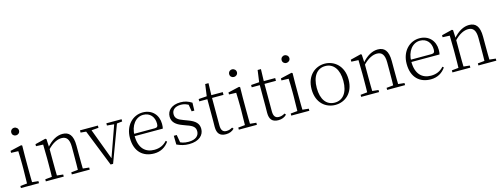

<svg xmlns="http://www.w3.org/2000/svg" viewBox="-17 -1576 6298 2412"><g transform="rotate(-15 3132.0 -370.0)"><path d="M45 0H280V-27L175 -38H156L45 -27ZM133 0H200C198 -48 197 -159 197 -226V-377L199 -511L187 -519L40 -485V-459L133 -456C135 -405 137 -349 137 -281V-226C137 -159 135 -48 133 0ZM158 -655C185 -655 209 -675 209 -704C209 -733 185 -754 158 -754C130 -754 108 -733 108 -704C108 -675 130 -655 158 -655Z M369 0H602V-27L499 -38H479L369 -27ZM456 0H523C521 -48 520 -159 520 -226V-393L514 -511L501 -519L364 -485V-459L456 -455C458 -405 459 -350 459 -281V-226C459 -159 458 -48 456 0ZM707 0H940V-27L837 -38H816L707 -27ZM794 0H860C858 -48 857 -157 857 -226V-335C857 -471 808 -522 723 -522C654 -522 579 -485 507 -398H499L509 -368C586 -452 652 -474 699 -474C760 -474 797 -438 797 -334V-226C797 -157 796 -48 794 0Z M1210 6H1242L1434 -508H1397L1238 -60L1233 -48H1248L1076 -508H1006ZM949 -479 1048 -470H1071L1182 -479V-508H949ZM1292 -479 1393 -470H1409L1490 -479V-508H1292Z M1776 14C1862 14 1926 -25 1970 -88L1955 -102C1912 -54 1859 -30 1789 -30C1675 -30 1594 -102 1594 -263C1594 -401 1670 -491 1766 -491C1855 -491 1906 -425 1906 -341C1906 -306 1897 -290 1865 -290H1560V-260H1960C1964 -275 1966 -296 1966 -320C1966 -435 1890 -522 1767 -522C1638 -522 1530 -416 1530 -252C1530 -73 1633 14 1776 14Z M2231 14C2362 14 2426 -53 2426 -132C2426 -199 2389 -242 2289 -278L2241 -296C2169 -321 2137 -347 2137 -399C2137 -452 2176 -491 2256 -491C2296 -491 2334 -479 2375 -450V-483L2348 -485L2366 -376H2401L2404 -478C2356 -508 2315 -522 2257 -522C2144 -522 2081 -461 2081 -382C2081 -310 2131 -269 2210 -240L2260 -221C2342 -194 2369 -166 2369 -116C2369 -58 2323 -16 2231 -16C2171 -16 2133 -30 2097 -54V-18L2129 -17L2108 -137H2070L2072 -23C2125 1 2170 14 2231 14Z M2626 -472H2806V-508H2626ZM2709 14C2755 14 2791 -1 2818 -29L2804 -47C2777 -32 2757 -24 2726 -24C2681 -24 2657 -51 2657 -115V-493L2662 -663H2619L2596 -496L2616 -511L2491 -502V-472H2596V-196C2596 -161 2595 -142 2595 -112C2595 -28 2630 14 2709 14Z M2879 0H3114V-27L3009 -38H2990L2879 -27ZM2967 0H3034C3032 -48 3031 -159 3031 -226V-377L3033 -511L3021 -519L2874 -485V-459L2967 -456C2969 -405 2971 -349 2971 -281V-226C2971 -159 2969 -48 2967 0ZM2992 -655C3019 -655 3043 -675 3043 -704C3043 -733 3019 -754 2992 -754C2964 -754 2942 -733 2942 -704C2942 -675 2964 -655 2992 -655Z M3308 -472H3488V-508H3308ZM3391 14C3437 14 3473 -1 3500 -29L3486 -47C3459 -32 3439 -24 3408 -24C3363 -24 3339 -51 3339 -115V-493L3344 -663H3301L3278 -496L3298 -511L3173 -502V-472H3278V-196C3278 -161 3277 -142 3277 -112C3277 -28 3312 14 3391 14Z M3561 0H3796V-27L3691 -38H3672L3561 -27ZM3649 0H3716C3714 -48 3713 -159 3713 -226V-377L3715 -511L3703 -519L3556 -485V-459L3649 -456C3651 -405 3653 -349 3653 -281V-226C3653 -159 3651 -48 3649 0ZM3674 -655C3701 -655 3725 -675 3725 -704C3725 -733 3701 -754 3674 -754C3646 -754 3624 -733 3624 -704C3624 -675 3646 -655 3674 -655Z M4133 14C4255 14 4374 -72 4374 -253C4374 -433 4254 -522 4133 -522C4012 -522 3893 -433 3893 -253C3893 -72 4011 14 4133 14ZM4133 -16C4026 -16 3960 -101 3960 -252C3960 -403 4026 -491 4133 -491C4239 -491 4306 -403 4306 -252C4306 -101 4239 -16 4133 -16Z M4470 0H4703V-27L4600 -38H4580L4470 -27ZM4557 0H4624C4622 -48 4621 -159 4621 -226V-393L4615 -511L4602 -519L4465 -485V-459L4557 -455C4559 -405 4560 -350 4560 -281V-226C4560 -159 4559 -48 4557 0ZM4808 0H5041V-27L4938 -38H4917L4808 -27ZM4895 0H4961C4959 -48 4958 -157 4958 -226V-335C4958 -471 4909 -522 4824 -522C4755 -522 4680 -485 4608 -398H4600L4610 -368C4687 -452 4753 -474 4800 -474C4861 -474 4898 -438 4898 -334V-226C4898 -157 4897 -48 4895 0Z M5375 14C5461 14 5525 -25 5569 -88L5554 -102C5511 -54 5458 -30 5388 -30C5274 -30 5193 -102 5193 -263C5193 -401 5269 -491 5365 -491C5454 -491 5505 -425 5505 -341C5505 -306 5496 -290 5464 -290H5159V-260H5559C5563 -275 5565 -296 5565 -320C5565 -435 5489 -522 5366 -522C5237 -522 5129 -416 5129 -252C5129 -73 5232 14 5375 14Z M5657 0H5890V-27L5787 -38H5767L5657 -27ZM5744 0H5811C5809 -48 5808 -159 5808 -226V-393L5802 -511L5789 -519L5652 -485V-459L5744 -455C5746 -405 5747 -350 5747 -281V-226C5747 -159 5746 -48 5744 0ZM5995 0H6228V-27L6125 -38H6104L5995 -27ZM6082 0H6148C6146 -48 6145 -157 6145 -226V-335C6145 -471 6096 -522 6011 -522C5942 -522 5867 -485 5795 -398H5787L5797 -368C5874 -452 5940 -474 5987 -474C6048 -474 6085 -438 6085 -334V-226C6085 -157 6084 -48 6082 0Z"/></g></svg>

Font: Source Han Serif CN VF
Style: Regular
Weight: 250
Designer: Ryoko NISHIZUKA 西塚涼子 (kana & ideographs); Frank Grießhammer (Latin, Greek & Cyrillic); Wenlong ZHANG 张文龙 (bopomofo); San
Foundry: Adobe
Version: Version 2.002;hotconv 1.1.0;makeotfexe 2.6.0